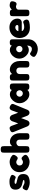

<svg xmlns="http://www.w3.org/2000/svg" viewBox="2048 -2860 1040 5175"><g transform="rotate(-90 2567.5 -273.0)"><path d="M44 -47Q25 -59 25 -82Q25 -111 63 -164Q74 -181 97 -181Q123 -181 158 -160Q207 -132 241 -132Q270 -132 286 -137Q302 -142 302 -156Q302 -166 288.5 -171Q275 -176 242 -183Q185 -195 145 -211Q105 -227 74 -267.5Q43 -308 43 -379Q43 -460 97 -498.5Q151 -537 260 -537Q310 -537 339.5 -528.5Q369 -520 406 -503Q421 -497 431 -485Q441 -473 441 -459Q441 -439 420 -405Q397 -369 374 -369Q362 -369 340 -379Q321 -388 303 -393.5Q285 -399 259 -399Q225 -399 212.5 -393.5Q200 -388 200 -377Q200 -359 219.5 -351Q239 -343 281 -336Q337 -325 373 -311.5Q409 -298 436.5 -263.5Q464 -229 464 -167Q464 -65 399.5 -28Q335 9 234 9Q183 9 131.5 -7.5Q80 -24 44 -47Z M885 -211Q900 -211 917 -199Q934 -187 958 -158Q981 -129 981 -106Q981 -68 926 -35Q926 -34 905.5 -23.5Q885 -13 854 -4Q823 5 786 5Q724 5 661 -26Q598 -57 556 -118.5Q514 -180 514 -266Q514 -350 556 -410.5Q598 -471 660.5 -502Q723 -533 784 -533Q822 -533 854 -524Q886 -515 906.5 -504Q927 -493 927 -492Q954 -474 967.5 -460.5Q981 -447 981 -426Q981 -402 960 -370Q940 -340 923.5 -327.5Q907 -315 891 -315Q879 -315 866.5 -320.5Q854 -326 837 -337Q836 -338 829.5 -342Q823 -346 811.5 -350Q800 -354 784 -354Q764 -354 743.5 -344Q723 -334 708.5 -313.5Q694 -293 694 -264Q694 -221 722 -197.5Q750 -174 782 -174Q798 -174 809.5 -177.5Q821 -181 827.5 -185Q834 -189 835 -190Q852 -201 863 -206Q874 -211 885 -211Z M1565 -263V-87Q1565 -56 1560.5 -39Q1556 -22 1537 -11Q1518 0 1477 0Q1436 0 1417.5 -11Q1399 -22 1394.5 -39.5Q1390 -57 1390 -89V-264Q1390 -305 1367 -328Q1344 -351 1308 -351Q1273 -351 1246 -329.5Q1219 -308 1215 -281V-87Q1215 -56 1210.5 -39Q1206 -22 1187 -11Q1168 0 1127 0Q1086 0 1067.5 -11Q1049 -22 1044.5 -39.5Q1040 -57 1040 -88V-686Q1040 -717 1044.5 -734Q1049 -751 1068 -762Q1087 -773 1128 -773Q1169 -773 1187.5 -762Q1206 -751 1210.5 -733.5Q1215 -716 1215 -685V-464Q1233 -486 1262 -505.5Q1291 -525 1332 -525Q1398 -525 1451.5 -490Q1505 -455 1535 -395Q1565 -335 1565 -263Z M2353 -454Q2353 -437 2344 -417L2310 -334L2200 -66Q2200 -63 2191 -45.5Q2182 -28 2163.5 -12.5Q2145 3 2117 3Q2089 3 2070 -12.5Q2051 -28 2041 -46Q2031 -64 2031 -67L1995 -161L1972 -223Q1957 -187 1943 -145Q1926 -96 1913 -66Q1913 -63 1904 -45.5Q1895 -28 1876 -12.5Q1857 3 1828 3Q1800 3 1781.5 -12.5Q1763 -28 1753 -46Q1743 -64 1743 -67L1600 -418Q1599 -422 1594.5 -434Q1590 -446 1590 -457Q1590 -497 1647 -520Q1679 -533 1701 -533Q1726 -533 1738 -520Q1750 -507 1760 -485Q1761 -483 1767 -467Q1773 -451 1787 -411L1828 -302Q1841 -332 1861 -388.5Q1881 -445 1887 -464Q1887 -467 1897 -483.5Q1907 -500 1925.5 -514Q1944 -528 1970 -528Q1998 -528 2017.5 -513.5Q2037 -499 2047 -482.5Q2057 -466 2057 -463Q2065 -441 2087.5 -378.5Q2110 -316 2116 -303Q2134 -349 2152 -399.5Q2170 -450 2177 -469Q2201 -533 2249 -533Q2268 -533 2289 -523Q2353 -495 2353 -454Z M2904 -439V-89Q2904 -58 2899.5 -41Q2895 -24 2876 -13Q2857 -2 2816 -2Q2771 -2 2752.5 -15.5Q2734 -29 2731 -55Q2718 -37 2689.5 -19.5Q2661 -2 2611 -2Q2553 -2 2497.5 -38Q2442 -74 2407.5 -135Q2373 -196 2373 -266Q2373 -334 2408 -394Q2443 -454 2498 -490Q2553 -526 2611 -526Q2659 -526 2688 -507.5Q2717 -489 2730 -471Q2733 -499 2751.5 -513Q2770 -527 2817 -527Q2858 -527 2876.5 -515.5Q2895 -504 2899.5 -487Q2904 -470 2904 -439ZM2723 -264Q2723 -296 2699.5 -324Q2676 -352 2636 -352Q2597 -352 2572.5 -324Q2548 -296 2548 -263Q2548 -230 2574 -203.5Q2600 -177 2638 -177Q2674 -177 2698.5 -204Q2723 -231 2723 -264Z M3510 -264V-88Q3510 -57 3505.5 -40Q3501 -23 3482 -12Q3463 -1 3422 -1Q3381 -1 3362 -12.5Q3343 -24 3338.5 -41Q3334 -58 3334 -89V-265Q3334 -306 3310.5 -329Q3287 -352 3247 -352Q3208 -352 3183.5 -328Q3159 -304 3159 -265V-88Q3159 -57 3154.5 -40Q3150 -23 3131 -12Q3112 -1 3071 -1Q3030 -1 3011.5 -12Q2993 -23 2988.5 -40.5Q2984 -58 2984 -89V-443Q2984 -473 2988.5 -489.5Q2993 -506 3012 -516.5Q3031 -527 3072 -527Q3111 -527 3129.5 -517Q3148 -507 3152.5 -494Q3157 -481 3157 -463Q3157 -465 3173.5 -482Q3190 -499 3216.5 -513Q3243 -527 3277 -527Q3343 -527 3396.5 -491.5Q3450 -456 3480 -396Q3510 -336 3510 -264Z M4095 -443V-29Q4095 49 4057 107Q4019 165 3958.5 196Q3898 227 3835 227Q3784 227 3734.5 209.5Q3685 192 3653 167Q3621 142 3621 123Q3621 86 3648 57L3651 54Q3670 33 3680.5 25Q3691 17 3705 17Q3714 17 3722.5 21Q3731 25 3742 34Q3764 49 3784 57.5Q3804 66 3838 66Q3876 66 3900 36Q3924 6 3924 -36V-66Q3924 -66 3914.5 -53.5Q3905 -41 3875 -28.5Q3845 -16 3808 -16Q3751 -16 3697 -51Q3643 -86 3609 -145Q3575 -204 3575 -273Q3575 -339 3609 -398Q3643 -457 3697.5 -492Q3752 -527 3808 -527Q3856 -527 3885 -508Q3914 -489 3925 -472Q3928 -500 3945.5 -514.5Q3963 -529 4011 -529Q4050 -529 4068.5 -518Q4087 -507 4091 -490Q4095 -473 4095 -443ZM3918 -271Q3918 -302 3895 -329.5Q3872 -357 3832 -357Q3794 -357 3770 -330Q3746 -303 3746 -271Q3746 -238 3771.5 -212Q3797 -186 3834 -186Q3870 -186 3894 -212.5Q3918 -239 3918 -271Z M4555 -206H4318Q4318 -178 4351 -159Q4384 -140 4422 -140Q4449 -140 4470.5 -143.5Q4492 -147 4504 -151Q4516 -155 4519 -156Q4543 -167 4559 -167Q4592 -167 4614 -122Q4627 -95 4627 -76Q4627 -22 4561 -4.5Q4495 13 4414 13Q4316 13 4252.5 -28Q4189 -69 4159.5 -132Q4130 -195 4130 -261Q4130 -345 4168 -408Q4206 -471 4270.5 -504.5Q4335 -538 4415 -538Q4495 -538 4548.5 -505.5Q4602 -473 4627.5 -425Q4653 -377 4653 -331Q4653 -265 4622.5 -235.5Q4592 -206 4555 -206ZM4480 -329Q4480 -352 4462.5 -366Q4445 -380 4412 -380Q4392 -380 4369 -368Q4346 -356 4331 -336.5Q4316 -317 4316 -297H4442Q4456 -297 4468 -303.5Q4480 -310 4480 -329Z M5046 -346Q5034 -346 5026 -348.5Q5018 -351 5011 -354Q4995 -362 4978 -362Q4941 -362 4917.5 -343Q4894 -324 4894 -297V-87Q4894 -56 4889.5 -39Q4885 -22 4866 -11Q4847 0 4805 0Q4764 0 4745.5 -11.5Q4727 -23 4722.5 -40.5Q4718 -58 4718 -89V-440Q4718 -471 4722.5 -488Q4727 -505 4746 -516Q4765 -527 4806 -527Q4861 -527 4876.5 -510Q4892 -493 4892 -471Q4892 -473 4909 -489Q4926 -505 4952 -518.5Q4978 -532 5010 -532Q5048 -532 5084 -517.5Q5120 -503 5120 -465Q5120 -422 5101 -384Q5082 -346 5046 -346Z"/></g></svg>

Font: Fredoka One
Style: Regular
Weight: 400
Designer: Milena B. Brandão, Ben Nathan
Version: Version 2.000; ttfautohint (v1.5.33-1714) -l 8 -r 50 -G 200 